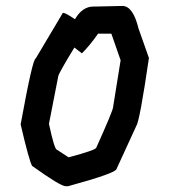

<svg xmlns="http://www.w3.org/2000/svg" viewBox="-20 -650 573 649"><path d="M393.6 -629.9Q429.7 -629.9 448.2 -553.7L483.4 -454.1Q452.1 -239.3 440.4 -223.6L374 -79.1Q374 -65.4 210 -20.5H202.1Q184.6 -20.5 88.9 -88.9Q79.1 -103.5 49.8 -229.5Q90.3 -452.1 100.6 -452.1L192.4 -606.4H194.3Q201.7 -606.4 233.4 -585Q258.3 -627.9 295.9 -627.9H303.7ZM311.5 -536.1Q283.2 -495.6 256.8 -469.7L231.4 -489.3Q176.8 -399.9 176.8 -391.6L145.5 -231.4Q164.1 -143.6 172.9 -143.6L211.9 -118.2Q305.7 -143.1 305.7 -151.4Q362.3 -276.9 362.3 -288.1L387.7 -446.3L356.4 -536.1Z"/></svg>

Font: ww_drahtTSB
Style: Regular
Weight: 400
Designer: Dr. Wolfgang Wiebecke
Version: Version 1.06 May 21, 2010, initial release